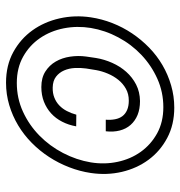

<svg xmlns="http://www.w3.org/2000/svg" viewBox="-1 -578 589 627"><g transform="rotate(90 293.5 -264.5)"><path d="M392.6 -218.8Q388.2 -193.8 377.4 -172.9Q366.7 -151.9 350.3 -137Q334 -122.1 312.3 -113.5Q290.5 -105 264.2 -105Q233.9 -105 213.4 -118.2Q192.9 -131.3 180.9 -152.1Q168.9 -172.9 165 -199Q161.1 -225.1 164.6 -251L169.4 -283.7Q173.8 -310.5 185.3 -336.4Q196.8 -362.3 214.6 -382.3Q232.4 -402.3 256.3 -414.6Q280.3 -426.8 310.1 -427.2Q335.9 -427.2 355.5 -419.2Q375 -411.1 387.9 -396.5Q400.9 -381.8 406.2 -361.1Q411.6 -340.3 408.7 -315.4H371.1Q372.1 -332 369.4 -345.9Q366.7 -359.9 359.4 -369.6Q352.1 -379.4 339.4 -385Q326.7 -390.6 308.6 -390.6Q286.6 -390.6 269.8 -381.1Q252.9 -371.6 240.7 -356.4Q228.5 -341.3 220.5 -322.3Q212.4 -303.2 209 -284.2L203.6 -251Q201.2 -233.4 202.1 -214.4Q203.1 -195.3 210 -179.4Q216.8 -163.6 230.2 -153.1Q243.7 -142.6 265.6 -142.1Q284.2 -141.6 298.8 -147.5Q313.5 -153.3 324.2 -163.6Q335 -173.8 342.5 -188.2Q350.1 -202.6 354.5 -219.2ZM71.3 -266.6Q64 -221.7 72.5 -178.2Q81.1 -134.8 104.5 -100.6Q127.9 -66.4 164.8 -45.7Q201.7 -24.9 251 -24.9Q300.8 -24.9 344.5 -44.9Q388.2 -64.9 422.6 -98.6Q457 -132.3 479.7 -176Q502.4 -219.7 510.3 -266.6Q517.6 -311.5 508.5 -354Q499.5 -396.5 475.8 -429.7Q452.1 -462.9 415.3 -483.2Q378.4 -503.4 330.1 -503.4Q280.8 -503.4 237.3 -483.9Q193.8 -464.4 159.4 -431.9Q125 -399.4 102.1 -356.4Q79.1 -313.5 71.3 -266.6ZM36.6 -266.6Q42 -302.7 55.4 -336.9Q68.8 -371.1 89.1 -401.4Q109.4 -431.6 135.5 -457Q161.6 -482.4 192.6 -500.5Q223.6 -518.6 258.8 -528.8Q293.9 -539.1 331.5 -539.1Q387.2 -539.1 430.4 -516.1Q473.6 -493.2 501.7 -455.1Q529.8 -417 541.3 -367.9Q552.7 -318.8 544.9 -266.6Q539.6 -230.5 526.1 -195.8Q512.7 -161.1 492.7 -130.4Q472.7 -99.6 446.5 -73.7Q420.4 -47.9 389.4 -29.3Q358.4 -10.7 323.2 -0.2Q288.1 10.3 250 10.3Q193.4 10.3 150.1 -13.4Q106.9 -37.1 79.1 -75.9Q51.3 -114.7 40 -164.6Q28.8 -214.4 36.6 -266.6Z"/></g></svg>

Font: TypoPRO Roboto Mono
Style: Italic
Weight: 300
Designer: Google
Version: Version 2.000986; 2015; ttfautohint (v1.3)